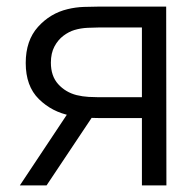

<svg xmlns="http://www.w3.org/2000/svg" viewBox="-20 -560 593 580"><path d="M408.7 0V-203.3H282.3Q260.7 -203.3 237.4 -205.2Q214.2 -207.2 194 -210.7Q137.2 -221.5 97.4 -260.7Q57.7 -299.8 57.7 -369.7Q57.7 -437.5 94.7 -478.7Q131.7 -519.8 184 -532.3Q208 -538.2 232.8 -539.1Q257.5 -540 275.7 -540H482L482.7 0ZM40 0 190.7 -226.7H272L120.7 0ZM278.7 -266.3H408.7V-477H278.7Q266.3 -477 244.9 -476Q223.5 -475 204.7 -469.3Q188 -464.3 171.7 -452.1Q155.3 -439.8 144.5 -419.6Q133.7 -399.3 133.7 -370.7Q133.7 -330.2 155.8 -305.8Q178 -281.3 211.3 -272.7Q229.5 -268.3 247.6 -267.3Q265.7 -266.3 278.7 -266.3Z"/></svg>

Font: Manrope ExtraLight
Style: Regular
Weight: 200
Designer: Mikhail Sharanda
Foundry: Mikhail Sharanda
Version: Version 4.505